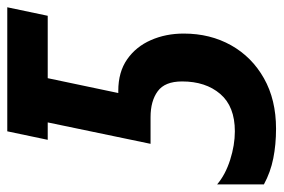

<svg xmlns="http://www.w3.org/2000/svg" viewBox="-158 -610 764 517"><g transform="rotate(-90 223.5 -352.0)"><path d="M134.8 9.8Q92.3 9.8 55.2 2.4Q18.1 -4.9 -15.1 -22.9V-148.9Q11.2 -126.5 51 -113.8Q90.8 -101.1 127.9 -101.1Q194.8 -101.1 228.5 -140.4Q262.2 -179.7 262.2 -243.2Q262.2 -289.6 235.8 -308.8Q209.5 -328.1 166 -328.1H94.2L151.9 -605H105L127.9 -713.9H461.9L439 -605H271L231 -415H236.8Q287.6 -415 321.8 -391.1Q356 -367.2 373.5 -327.1Q391.1 -287.1 391.1 -238.8Q391.1 -167.5 359.6 -111.3Q328.1 -55.2 270.5 -22.7Q212.9 9.8 134.8 9.8Z"/></g></svg>

Font: Open Sans Condensed
Style: Bold Italic
Weight: 700
Width: 3
Italic angle: -12°
Designer: Monotype Design Team
Foundry: Monotype Imaging Inc.
Version: Version 3.003; ttfautohint (v1.8.4)